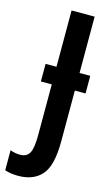

<svg xmlns="http://www.w3.org/2000/svg" viewBox="-194 -763 589 1021"><g transform="rotate(15 101.0 -252.5)"><path d="M193 -27V-307H252V-404H193V-714H66V-404H6V-307H66V-27Q66 44 51 71Q36 98 0 98Q-28 98 -55 88V198Q-24 209 19 209Q103 209 148 157.5Q193 106 193 -27Z"/></g></svg>

Font: Noto Sans UI Condensed
Style: Bold
Weight: 700
Width: 3
Designer: Monotype Design Team
Foundry: Monotype Imaging Inc.
Version: 1.001